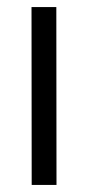

<svg xmlns="http://www.w3.org/2000/svg" viewBox="-20 -521 286 541"><path d="M139.2 0 138.7 -501H68.8L69.3 0Z"/></svg>

Font: Ride Light
Style: Regular
Weight: 300
Version: Version 3.000